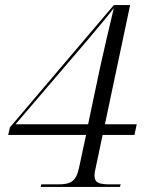

<svg xmlns="http://www.w3.org/2000/svg" viewBox="-20 -734 577 754"><path d="M140 0H451L454 -10H413C371 -10 351 -15 351 -45C351 -51 353 -65 356 -76L383 -204H508L517 -246H392L491 -714H427L19 -234L12 -204H318L291 -78C279 -18 255 -10 206 -10H142ZM330 -584C366 -627 404 -672 427 -702C408 -623 388 -537 373 -469L326 -246H41Z"/></svg>

Font: Noto Serif Display Light
Style: Italic
Weight: 300
Italic angle: -12°
Designer: Monotype Design Team
Foundry: Monotype Imaging Inc.
Version: Version 2.009